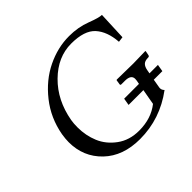

<svg xmlns="http://www.w3.org/2000/svg" viewBox="-159 -846 1045 1045"><g transform="rotate(-45 364.0 -323.0)"><path d="M491 -658Q560 -658 618.5 -635.5Q677 -613 699 -613L692 -448L661 -444Q655 -528 613 -574.5Q571 -621 470 -621Q367 -621 283 -538.5Q199 -456 176 -327Q172 -304 172 -274Q172 -211 195 -156Q218 -101 270.5 -62.5Q323 -24 397 -24Q490 -24 553 -74L569 -164H455L462 -205H576L580 -227Q581 -231 581 -239Q581 -271 533 -271H507Q498 -271 500 -279L504 -305L507 -307Q593 -305 632 -305L726 -307L728 -305L723 -279Q721 -271 714 -271H713Q688 -271 676.5 -260Q665 -249 661 -227L657 -205H722L715 -164H649L640 -111V-106Q640 -94 651 -83Q523 12 368 12Q237 12 159 -63Q81 -138 81 -251Q81 -275 86 -307Q105 -413 169.5 -494.5Q234 -576 318.5 -617Q403 -658 491 -658Z"/></g></svg>

Font: Linux Libertine O
Style: Italic
Weight: 400
Italic angle: -12°
Designer: Philipp H. Poll
Foundry: Philipp H. Poll
Version: Version 5.1.6